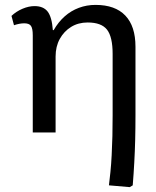

<svg xmlns="http://www.w3.org/2000/svg" viewBox="-20 -541 637 784"><path d="M509.8 223.1 424.8 215.8Q427.7 192.9 430.9 161.4Q434.1 129.9 436 92.5Q438 55.2 439 14.2Q439.9 -26.9 439.9 -69.8V-320.8Q439.9 -390.6 417 -419.9Q394 -449.2 337.9 -449.2Q299.8 -449.2 270.5 -431.2Q241.2 -413.1 224.1 -382.1Q207 -351.1 207 -310.1V0H113.8V-397Q113.8 -424.8 106.4 -435.3Q99.1 -445.8 79.1 -445.8Q60.1 -445.8 37.1 -438L26.9 -476.1Q45.9 -494.1 71.5 -505.1Q97.2 -516.1 121.1 -516.1Q157.2 -516.1 174.6 -493.7Q191.9 -471.2 195.8 -418H199.2Q218.3 -451.2 244.1 -474.1Q270 -497.1 302 -509Q334 -521 370.1 -521Q450.2 -521 491.7 -477.5Q533.2 -434.1 533.2 -350.1V-69.8Q533.2 -16.6 532 30.3Q530.8 77.1 528.3 122.1Q525.9 167 522 215.8Z"/></svg>

Font: Literata
Style: Regular
Weight: 400
Designer: Latin by Veronika Burian and Jose Scaglione. Greek by Irene Vlachou. Cyrillic by Vera Evstafieva.
Foundry: TypeTogether
Version: Version 3.002